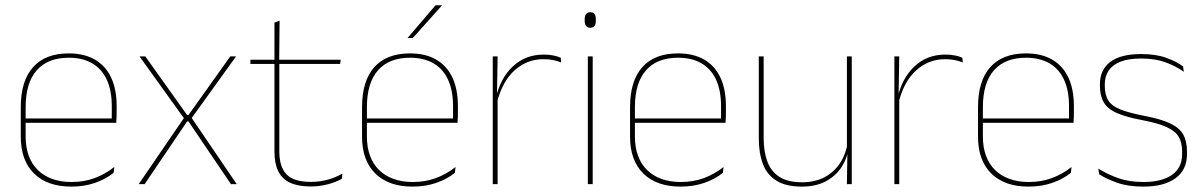

<svg xmlns="http://www.w3.org/2000/svg" viewBox="-20 -700 4578 730"><path d="M251.5 9.5Q160 9.5 109.5 -40.2Q59 -90 59 -180.5V-292.5Q59 -392.5 105.8 -444.8Q152.5 -497 241.5 -497Q300 -497 340.8 -473.5Q381.5 -450 402.5 -405.2Q423.5 -360.5 423.5 -296.5V-279.5Q423.5 -268.5 423.2 -257.5Q423 -246.5 422 -233H405Q405 -250.5 405 -266.5Q405 -282.5 405 -296Q405 -355.5 386.2 -396.5Q367.5 -437.5 331 -459Q294.5 -480.5 241.5 -480.5Q161.5 -480.5 119.5 -432.5Q77.5 -384.5 77.5 -292.5V-243.5V-239.5V-181Q77.5 -140 89.2 -108Q101 -76 123.5 -53.8Q146 -31.5 178.5 -19.8Q211 -8 252 -8Q299.5 -8 339.5 -22.8Q379.5 -37.5 414.5 -65L412 -43Q382.5 -19 341.5 -4.8Q300.5 9.5 251.5 9.5ZM67.5 -233V-249.5H415.5V-233Z M507.5 0 681.5 -254.5V-247.5L510.5 -485.5H532.5L691.5 -262.5H696.5L855.5 -485.5H877.5L706.5 -248V-255L880 0H858L696.5 -238.5H691.5L530 0Z M1162 9Q1113.5 9 1083 -5.2Q1052.5 -19.5 1038 -49Q1023.5 -78.5 1023.5 -123V-462.5H1042V-124.5Q1042 -65.5 1069.5 -37Q1097 -8.5 1162.5 -8.5Q1193.5 -8.5 1223.8 -16.2Q1254 -24 1282 -40L1279.5 -20Q1256.5 -7 1225.2 1Q1194 9 1162 9ZM932 -457V-473H1275.5L1273 -457ZM1023.5 -468V-614L1043 -621.5L1041.5 -468Z M1549 9.5Q1457.5 9.5 1407 -40.2Q1356.5 -90 1356.5 -180.5V-292.5Q1356.5 -392.5 1403.2 -444.8Q1450 -497 1539 -497Q1597.5 -497 1638.2 -473.5Q1679 -450 1700 -405.2Q1721 -360.5 1721 -296.5V-279.5Q1721 -268.5 1720.8 -257.5Q1720.5 -246.5 1719.5 -233H1702.5Q1702.5 -250.5 1702.5 -266.5Q1702.5 -282.5 1702.5 -296Q1702.5 -355.5 1683.8 -396.5Q1665 -437.5 1628.5 -459Q1592 -480.5 1539 -480.5Q1459 -480.5 1417 -432.5Q1375 -384.5 1375 -292.5V-243.5V-239.5V-181Q1375 -140 1386.8 -108Q1398.5 -76 1421 -53.8Q1443.5 -31.5 1476 -19.8Q1508.5 -8 1549.5 -8Q1597 -8 1637 -22.8Q1677 -37.5 1712 -65L1709.5 -43Q1680 -19 1639 -4.8Q1598 9.5 1549 9.5ZM1365 -233V-249.5H1713V-233ZM1636 -680H1660V-679L1549.5 -555.5H1530V-556Z M1869 -308.5 1859.5 -320.5 1865 -325Q1881.5 -402 1929.5 -447.2Q1977.5 -492.5 2047.5 -492.5Q2068.5 -492.5 2084.8 -489Q2101 -485.5 2112 -480.5L2113.5 -462.5Q2100.5 -468 2083.5 -471.5Q2066.5 -475 2046 -475Q1984.5 -475 1937.2 -433.2Q1890 -391.5 1869 -308.5ZM1853.5 0V-485.5H1872L1869.5 -335L1872 -332.5V0Z M2215 0V-485.5H2233.5V0ZM2224.5 -594.5Q2214 -594.5 2208.5 -601.2Q2203 -608 2203 -622V-626.5Q2203 -640 2208.5 -646.8Q2214 -653.5 2224.5 -653.5Q2235 -653.5 2240.2 -646.8Q2245.5 -640 2245.5 -626.5V-622Q2245.5 -608 2240.2 -601.2Q2235 -594.5 2224.5 -594.5Z M2568 9.5Q2476.5 9.5 2426 -40.2Q2375.5 -90 2375.5 -180.5V-292.5Q2375.5 -392.5 2422.2 -444.8Q2469 -497 2558 -497Q2616.5 -497 2657.2 -473.5Q2698 -450 2719 -405.2Q2740 -360.5 2740 -296.5V-279.5Q2740 -268.5 2739.8 -257.5Q2739.5 -246.5 2738.5 -233H2721.5Q2721.5 -250.5 2721.5 -266.5Q2721.5 -282.5 2721.5 -296Q2721.5 -355.5 2702.8 -396.5Q2684 -437.5 2647.5 -459Q2611 -480.5 2558 -480.5Q2478 -480.5 2436 -432.5Q2394 -384.5 2394 -292.5V-243.5V-239.5V-181Q2394 -140 2405.8 -108Q2417.5 -76 2440 -53.8Q2462.5 -31.5 2495 -19.8Q2527.5 -8 2568.5 -8Q2616 -8 2656 -22.8Q2696 -37.5 2731 -65L2728.5 -43Q2699 -19 2658 -4.8Q2617 9.5 2568 9.5ZM2384 -233V-249.5H2732V-233Z M2883.5 -485.5V-175.5Q2883.5 -123 2897.8 -85.2Q2912 -47.5 2944 -27.2Q2976 -7 3029.5 -7Q3079.5 -7 3116 -26.8Q3152.5 -46.5 3174.8 -81.2Q3197 -116 3203.5 -160.5L3212.5 -141.5H3207Q3202.5 -101 3180.8 -66.5Q3159 -32 3120.8 -11.2Q3082.5 9.5 3028.5 9.5Q2968.5 9.5 2932.5 -12.8Q2896.5 -35 2880.8 -76.2Q2865 -117.5 2865 -174.5V-485.5ZM3218.5 -485.5V0H3200L3202 -127H3200V-485.5Z M3396 -308.5 3386.5 -320.5 3392 -325Q3408.5 -402 3456.5 -447.2Q3504.5 -492.5 3574.5 -492.5Q3595.5 -492.5 3611.8 -489Q3628 -485.5 3639 -480.5L3640.5 -462.5Q3627.5 -468 3610.5 -471.5Q3593.5 -475 3573 -475Q3511.5 -475 3464.2 -433.2Q3417 -391.5 3396 -308.5ZM3380.5 0V-485.5H3399L3396.5 -335L3399 -332.5V0Z M3891 9.5Q3799.5 9.5 3749 -40.2Q3698.5 -90 3698.5 -180.5V-292.5Q3698.5 -392.5 3745.2 -444.8Q3792 -497 3881 -497Q3939.5 -497 3980.2 -473.5Q4021 -450 4042 -405.2Q4063 -360.5 4063 -296.5V-279.5Q4063 -268.5 4062.8 -257.5Q4062.5 -246.5 4061.5 -233H4044.5Q4044.5 -250.5 4044.5 -266.5Q4044.5 -282.5 4044.5 -296Q4044.5 -355.5 4025.8 -396.5Q4007 -437.5 3970.5 -459Q3934 -480.5 3881 -480.5Q3801 -480.5 3759 -432.5Q3717 -384.5 3717 -292.5V-243.5V-239.5V-181Q3717 -140 3728.8 -108Q3740.5 -76 3763 -53.8Q3785.5 -31.5 3818 -19.8Q3850.5 -8 3891.5 -8Q3939 -8 3979 -22.8Q4019 -37.5 4054 -65L4051.5 -43Q4022 -19 3981 -4.8Q3940 9.5 3891 9.5ZM3707 -233V-249.5H4055V-233Z M4327 9.5Q4268.5 9.5 4226.8 -5.5Q4185 -20.5 4159 -37.5L4156 -59Q4191 -37 4232.2 -22.5Q4273.5 -8 4328 -8Q4396.5 -8 4435.5 -34.8Q4474.5 -61.5 4474.5 -113.5V-123.5Q4474.5 -157 4462 -179Q4449.5 -201 4417 -216.2Q4384.5 -231.5 4324 -243Q4262.5 -254.5 4227 -270Q4191.5 -285.5 4176.8 -310.5Q4162 -335.5 4162 -374.5V-379.5Q4162 -434.5 4201.2 -464.5Q4240.5 -494.5 4319 -494.5Q4375 -494.5 4414.8 -480Q4454.5 -465.5 4478 -447.5L4481 -427Q4450.5 -449 4411.2 -463.2Q4372 -477.5 4318.5 -477.5Q4271.5 -477.5 4241 -465.8Q4210.5 -454 4195.5 -432Q4180.5 -410 4180.5 -379.5V-374.5Q4180.5 -339.5 4193.8 -318.2Q4207 -297 4239.5 -284Q4272 -271 4328.5 -260Q4392.5 -248 4428.2 -231.2Q4464 -214.5 4478.5 -188.8Q4493 -163 4493 -124.5V-113.5Q4493 -54 4449.2 -22.2Q4405.5 9.5 4327 9.5Z"/></svg>

Font: Anek Telugu Thin
Style: Regular
Weight: 250
Version: Version 1.003